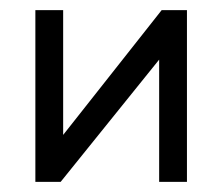

<svg xmlns="http://www.w3.org/2000/svg" viewBox="-20 -360 440 380"><path d="M50 0V-340H105V-93L300 -340H350V0H295V-242L100 0Z"/></svg>

Font: Glametrix
Style: Regular
Weight: 500
Designer: gluk
Foundry: gluk
Version: Version 0.40